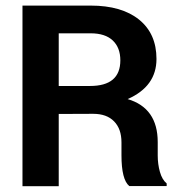

<svg xmlns="http://www.w3.org/2000/svg" viewBox="-20 -659 635 680"><path d="M188 0.5H59.6V-639.2H301.3Q411.1 -639.2 472.7 -589.4Q534.2 -539.6 534.2 -450.2Q534.2 -353 432.1 -308.1Q538.6 -276.4 538.6 -155.8V-108.4Q538.6 -77.6 546.4 -50Q554.2 -22.5 570.3 -9.3V0H438Q410.2 -22.5 410.2 -109.4V-154.8Q410.2 -202.6 384 -229.2Q357.9 -255.9 310.1 -255.9L188 -255.4ZM188 -541V-354.5H298.8Q406.2 -354.5 406.2 -445.3Q406.2 -490.2 379.4 -515.6Q352.5 -541 301.3 -541Z"/></svg>

Font: Yantramanav
Style: Bold
Weight: 700
Version: Version 1.001;PS 1.0;hotconv 1.0.72;makeotf.lib2.5.5900; ttf